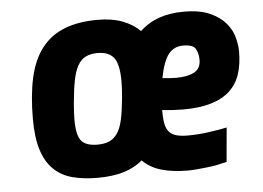

<svg xmlns="http://www.w3.org/2000/svg" viewBox="-43 -563 860 627"><g transform="rotate(-5 387.0 -250.0)"><path d="M749 -364Q749 -322 738.5 -290Q728 -258 704.5 -236Q681 -214 643 -202.5Q605 -191 551 -191Q535 -191 518 -192Q501 -193 482 -195Q482 -169 485 -152Q488 -135 496.5 -124.5Q505 -114 520 -109.5Q535 -105 558 -105Q592 -105 628 -110Q664 -115 687 -120L677 -8Q665 -5 648 -1.5Q631 2 613.5 4Q596 6 579 7.5Q562 9 548 9Q500 9 463 -1.5Q426 -12 401 -37Q375 -15 339 -4Q303 7 253 7Q207 7 171 -2.5Q135 -12 110 -36Q85 -60 72 -100.5Q59 -141 59 -202Q59 -281 72 -338.5Q85 -396 114 -433.5Q143 -471 188.5 -489Q234 -507 298 -507Q345 -507 379 -494Q413 -481 436 -458Q489 -509 580 -509Q633 -509 666 -494Q699 -479 717.5 -457Q736 -435 742.5 -409.5Q749 -384 749 -364ZM355 -245Q358 -277 358 -300Q358 -356 341.5 -377.5Q325 -399 288 -399Q266 -399 250 -391.5Q234 -384 223.5 -366Q213 -348 207 -318.5Q201 -289 197 -245Q194 -212 194 -188Q194 -138 209 -119.5Q224 -101 262 -101Q285 -101 301 -108Q317 -115 328 -131.5Q339 -148 345 -175.5Q351 -203 355 -245ZM568 -399Q539 -399 521 -377Q503 -355 492 -299Q516 -296 538 -296Q574 -296 596 -307.5Q618 -319 618 -348Q618 -369 609.5 -384Q601 -399 568 -399Z"/></g></svg>

Font: Share
Style: Bold Italic
Weight: 700
Designer: Ralph du Carrois
Version: Version 1.002